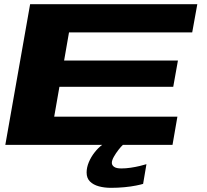

<svg xmlns="http://www.w3.org/2000/svg" viewBox="-20 -695 991 921"><path d="M5.5 0H807.5L831 -135.5H240L265 -278.5H811L833.5 -404.5H287.5L311 -539.5H902L926.5 -675H124.5ZM512 206Q545 206 576.8 203Q608.5 200 633 195Q657.5 190 666.5 187L682.5 92.5Q672 96 651.2 101Q630.5 106 607 109.5Q583.5 113 562 113Q538 113 527.2 105.2Q516.5 97.5 516.5 86Q516.5 74 526.2 56.8Q536 39.5 548.5 23.5Q561 7.5 569.5 0H470Q451 14 433.8 36Q416.5 58 406 83.2Q395.5 108.5 395.5 132.5Q395.5 159.5 411.5 175.5Q427.5 191.5 454.2 198.8Q481 206 512 206Z"/></svg>

Font: Anybody ExtraExpanded
Style: Bold Italic
Weight: 700
Width: 8
Italic angle: -10°
Version: Version 1.113;gftools[0.9.25]